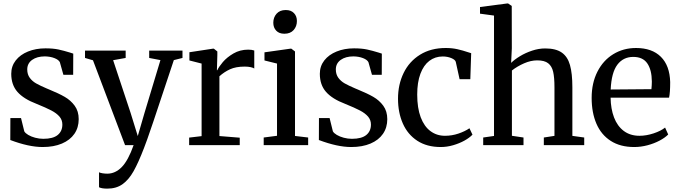

<svg xmlns="http://www.w3.org/2000/svg" viewBox="-20 -839 3924 1110"><path d="M120.5 -79.5Q126.5 -69 143.2 -59Q160 -49 183.2 -42.8Q206.5 -36.5 230.5 -36.5Q286.5 -36.5 313.5 -58.5Q340.5 -80.5 340.5 -119Q340.5 -145.5 323.8 -165Q307 -184.5 277 -200.2Q247 -216 191.5 -238.5Q116.5 -267 80.8 -307.8Q45 -348.5 45 -412.5Q45 -456.5 71 -489.8Q97 -523 142 -541.2Q187 -559.5 243 -559.5Q287 -559.5 318.2 -552.8Q349.5 -546 385 -535L403.5 -529L403 -406.5H346.5L326 -479.5Q319 -493.5 294.8 -503Q270.5 -512.5 239.5 -513Q194 -513 165.8 -492.8Q137.5 -472.5 137.5 -437.5Q137.5 -409 152 -389.2Q166.5 -369.5 188.5 -357Q210.5 -344.5 249 -328Q261.5 -323 264.5 -321.5Q319.5 -299 354.2 -279Q389 -259 412 -227.5Q435 -196 435 -150Q435 -101.5 410 -65.2Q385 -29 338 -9Q291 11 226.5 11Q146.5 11 39.5 -29.5L40 -156.5H101.5Z M552.5 243.5V157Q559 160.5 572.8 162.8Q586.5 165 600.5 165Q646.5 165 683.8 127Q721 89 752.5 0H703L517.5 -490.5L471.5 -504V-546.5H706.5V-504L634 -491L735 -186.5L776.5 -52.5L815.5 -186.5L907.5 -491.5L842.5 -504V-546.5H1035V-504L985 -491.5Q834 -33.5 813 15.5Q780 101.5 752.2 150.8Q724.5 200 688.5 225.8Q652.5 251.5 600.5 251.5Q567.5 251.5 552.5 243.5Z M1073.5 0V-43.5L1145.5 -52V-471.5L1075 -489.5V-537L1210 -557.5H1216.5L1236.5 -541.5V-520L1234 -432.5L1236.5 -433.5Q1245 -452.5 1268.2 -480Q1291.5 -507.5 1329.5 -529.8Q1367.5 -552 1415 -552Q1436 -552 1450 -547V-443Q1443.5 -447.5 1429 -450.8Q1414.5 -454 1394.5 -454Q1343.5 -454 1309.8 -438.5Q1276 -423 1248.5 -398V-52.5L1366 -43V0Z M1504.5 -44 1581.5 -54V-471.5L1509 -489.5V-536.5L1658 -557.5H1664.5L1685.5 -541.5V-53L1761.5 -44V0H1504.5ZM1623.5 -644Q1593.5 -644 1576.8 -661.8Q1560 -679.5 1560 -707.5Q1560 -738.5 1579 -759.8Q1598 -781 1631.5 -781H1632.5Q1662.5 -781 1679.5 -763.2Q1696.5 -745.5 1696.5 -717.5Q1696.5 -686.5 1677.5 -665.2Q1658.5 -644 1624.5 -644Z M1904.5 -79.5Q1910.5 -69 1927.2 -59Q1944 -49 1967.2 -42.8Q1990.5 -36.5 2014.5 -36.5Q2070.5 -36.5 2097.5 -58.5Q2124.5 -80.5 2124.5 -119Q2124.5 -145.5 2107.8 -165Q2091 -184.5 2061 -200.2Q2031 -216 1975.5 -238.5Q1900.5 -267 1864.8 -307.8Q1829 -348.5 1829 -412.5Q1829 -456.5 1855 -489.8Q1881 -523 1926 -541.2Q1971 -559.5 2027 -559.5Q2071 -559.5 2102.2 -552.8Q2133.5 -546 2169 -535L2187.5 -529L2187 -406.5H2130.5L2110 -479.5Q2103 -493.5 2078.8 -503Q2054.5 -512.5 2023.5 -513Q1978 -513 1949.8 -492.8Q1921.5 -472.5 1921.5 -437.5Q1921.5 -409 1936 -389.2Q1950.5 -369.5 1972.5 -357Q1994.5 -344.5 2033 -328Q2045.5 -323 2048.5 -321.5Q2103.5 -299 2138.2 -279Q2173 -259 2196 -227.5Q2219 -196 2219 -150Q2219 -101.5 2194 -65.2Q2169 -29 2122 -9Q2075 11 2010.5 11Q1930.5 11 1823.5 -29.5L1824 -156.5H1885.5Z M2557 -561.5Q2593.5 -561.5 2624.5 -554.5Q2655.5 -547.5 2688 -536.5L2704 -531.5L2699 -381H2637L2615 -481Q2612 -493.5 2589.5 -503Q2567 -512.5 2539.5 -512.5Q2495.5 -512.5 2462.2 -487.2Q2429 -462 2410.5 -412.5Q2392 -363 2392 -292.5Q2392 -214.5 2412.2 -161Q2432.5 -107.5 2468.8 -80.8Q2505 -54 2552.5 -54Q2593 -54 2630.5 -66.8Q2668 -79.5 2694 -97.5L2711.5 -60.5Q2694.5 -42.5 2665.2 -26.2Q2636 -10 2600 0.5Q2564 11 2528 11Q2448 11 2392.5 -25.2Q2337 -61.5 2309 -124.8Q2281 -188 2281 -268.5Q2281 -350.5 2313.5 -417.2Q2346 -484 2408.5 -522.8Q2471 -561.5 2557 -561.5Z M2836 -53V-749L2755 -760V-798.5L2912.5 -819H2917.5L2938.5 -804.5L2939 -560L2935 -475.5Q2954.5 -495 2986.2 -514.2Q3018 -533.5 3056.2 -546.2Q3094.5 -559 3132 -559Q3193.5 -559 3227.5 -535.2Q3261.5 -511.5 3275.2 -463Q3289 -414.5 3289 -334V-53.5L3357.5 -44V0H3124V-44L3185.5 -53.5V-334Q3185.5 -391 3178 -423.8Q3170.5 -456.5 3149.2 -473.2Q3128 -490 3086 -490Q3049 -490 3010 -473Q2971 -456 2939.5 -431.5V-54L3006.5 -44V0H2773.5V-44Z M3400.5 -273Q3400.5 -359 3433.8 -424.5Q3467 -490 3525.5 -525.8Q3584 -561.5 3657 -561.5Q3749.5 -561.5 3800.8 -510.5Q3852 -459.5 3854.5 -364.5Q3854.5 -302.5 3848 -274.5H3510Q3511 -209.5 3530 -159.8Q3549 -110 3586.2 -82Q3623.5 -54 3677 -54Q3716.5 -54 3758.8 -68Q3801 -82 3825 -101.5L3843 -61.5Q3825 -43 3793.5 -26.2Q3762 -9.5 3723.5 0.8Q3685 11 3646.5 11Q3566 11 3510.8 -24.5Q3455.5 -60 3428 -124Q3400.5 -188 3400.5 -273ZM3746 -323.5Q3748.5 -347 3748.5 -368Q3748 -435 3722.2 -472.5Q3696.5 -510 3641 -510Q3583 -510 3549 -464.8Q3515 -419.5 3510.5 -321.5Z"/></svg>

Font: Merriweather 12pt
Style: Regular
Weight: 400
Designer: Eben Sorkin
Foundry: Eben Sorkin
Version: Version 2.100